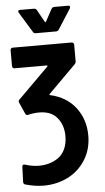

<svg xmlns="http://www.w3.org/2000/svg" viewBox="-60 -737 533 977"><g transform="rotate(-5 206.5 -248.5)"><path d="M268.1 -582Q263.2 -574.2 253.9 -574.2H149.9Q140.1 -574.2 136.2 -582L73.2 -685.1Q72.8 -686 72.3 -687.5Q71.8 -689 71.3 -689.9Q70.8 -690.9 70.8 -691.9Q70.8 -699.2 81.1 -699.2H150.9Q161.1 -699.2 166 -690.9L201.2 -627.9Q204.1 -623.5 207 -627.9L241.2 -690.9Q246.1 -699.2 255.9 -699.2H326.2Q333 -699.2 335.2 -695.3Q337.4 -691.4 334 -685.1ZM193.8 -259.8Q191.4 -257.8 192.1 -255.9Q192.9 -253.9 195.8 -253.9Q279.8 -234.9 325.4 -174.3Q371.1 -113.8 371.1 -32.2Q371.1 38.1 336.7 92.3Q302.2 146.5 246.1 174.3Q189.9 202.1 123 202.1Q79.6 202.1 29.8 188Q20 185.1 20 173.8L22.9 97.2Q22.9 91.3 26.6 88.1Q30.3 85 36.1 86.9Q73.7 99.1 107.9 99.1Q136.2 99.1 161.1 91.8Q186 84.5 207.8 69.1Q229.5 53.7 242.2 25.6Q254.9 -2.4 254.9 -40Q254.9 -95.2 224.1 -133.1Q193.4 -170.9 131.8 -170.9Q105.5 -170.9 76.2 -164.1Q75.7 -164.1 74 -163.6Q72.3 -163.1 71.8 -163.1Q64 -163.1 61 -170.9L35.2 -229Q33.2 -234.9 33.2 -235.8Q33.2 -240.2 38.1 -245.1L193.8 -399.9Q195.8 -402.3 194.8 -404.1Q193.8 -405.8 190.9 -405.8H26.9Q22 -405.8 18.6 -409.2Q15.1 -412.6 15.1 -418V-499Q15.1 -504.4 18.6 -507.8Q22 -511.2 26.9 -511.2H328.1Q333 -511.2 336.4 -507.8Q339.8 -504.4 339.8 -499V-415Q339.8 -405.8 334 -399.9Z"/></g></svg>

Font: Barlow Condensed SemiBold
Style: Regular
Weight: 600
Width: 3
Designer: Jeremy Tribby
Foundry: Tribby Type
Version: Version 1.422;hotconv 1.0.109;makeotfexe 2.5.65596